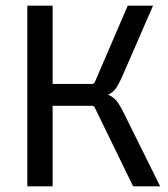

<svg xmlns="http://www.w3.org/2000/svg" viewBox="-20 -655 589 675"><path d="M165 0H76V-635H165V-360H305Q311 -360 315 -370L429 -635H518L417 -403Q401 -365 389.5 -347.5Q378 -330 360 -322Q380 -314 392.5 -297Q405 -280 424 -240L543 0H448L315 -273Q311 -283 305 -283H165Z"/></svg>

Font: Gemunu Libre Medium
Style: Regular
Weight: 500
Designer: Puspanada Ekanayake, Sola Matas, Pathum Egodawatta, Kosala Senevirathne
Foundry: mooniak
Version: Version 1.100